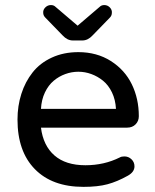

<svg xmlns="http://www.w3.org/2000/svg" viewBox="-20 -725 610 755"><path d="M508.8 -70.8Q508.8 -48.8 482.9 -34.2Q440.9 -10.7 402.8 -0.5Q364.7 9.8 308.1 9.8Q185.5 9.8 117.2 -59.8Q48.8 -129.4 48.8 -254.9Q48.8 -308.6 64 -356Q79.1 -403.3 108.2 -440.2Q137.2 -477.1 183.6 -498.5Q230 -520 288.1 -520Q360.8 -520 415.8 -485.1Q470.7 -450.2 498.3 -393.6Q525.9 -336.9 525.9 -268.1Q525.9 -249 513.2 -236.1Q500.5 -223.1 480 -223.1H141.1Q149.9 -152.3 194.1 -113.8Q238.3 -75.2 315.9 -75.2Q389.6 -75.2 451.2 -106Q457.5 -109.9 469.2 -109.9Q485.4 -109.9 497.1 -98.6Q508.8 -87.4 508.8 -70.8ZM141.1 -296.9H436Q434.1 -333 420.2 -361.8Q406.2 -390.6 385 -407.7Q363.8 -424.8 339.1 -433.8Q314.5 -442.9 288.1 -442.9Q261.7 -442.9 236.8 -433.8Q211.9 -424.8 191.2 -407.5Q170.4 -390.1 156.7 -361.6Q143.1 -333 141.1 -296.9ZM412.1 -655.8 344.2 -585.9Q325.7 -565.9 304.2 -565.9H266.1Q244.6 -565.9 226.1 -585.9L158.2 -655.8Q149.9 -664.1 149.9 -674.8Q148.9 -686.5 158.2 -695.8Q167.5 -705.1 180.2 -705.1Q191.4 -705.1 198.2 -698.2L285.2 -624L372.1 -698.2Q378.9 -705.1 390.1 -705.1Q402.8 -705.1 411.9 -695.8Q420.9 -686.5 419.9 -674.8Q419.9 -663.6 412.1 -655.8Z"/></svg>

Font: Aka-Acid-Varela
Style: Regular
Weight: 400
Designer: Joe Prince, Avraham Cornfeld, Cyberella
Foundry: Joe Prince, Avraham Cornfeld, Cyberella
Version: Version 2.000; ttfautohint (v1.5.33-1714) -l 8 -r 50 -G 200 